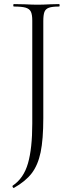

<svg xmlns="http://www.w3.org/2000/svg" viewBox="-20 -645 352 940"><path d="M48 275H47Q44 275 42 270.5Q40 266 42 264Q96 228 117 154.5Q138 81 138 -40V-544Q138 -574 131 -588Q124 -602 105.5 -607.5Q87 -613 48 -613Q45 -613 45 -619Q45 -625 48 -625L100 -624Q140 -622 164 -622Q189 -622 227 -624L269 -625Q272 -625 272 -619Q272 -613 269 -613Q235 -613 219 -607Q203 -601 197.5 -586.5Q192 -572 192 -542V-67Q192 37 179 100Q166 163 135.5 203Q105 243 48 275Z"/></svg>

Font: Cormorant SC Light
Style: Regular
Weight: 300
Designer: Christian Thalmann (Catharsis Fonts)
Foundry: Catharsis Fonts
Version: Version 4.000